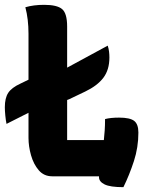

<svg xmlns="http://www.w3.org/2000/svg" viewBox="-53 -730 623 795"><path d="M163 0Q129 0 107.5 -25Q86 -50 75.5 -87Q65 -124 65 -159V-263L-26 -217Q-29 -231 -31 -251.5Q-33 -272 -33 -286Q-33 -324 -19 -345.5Q-5 -367 32 -384L65 -400V-590Q65 -651 52 -700Q69 -705 88.5 -707.5Q108 -710 130 -710Q183 -710 204 -692.5Q225 -675 225 -620V-450L227 -451L393 -541Q397 -529 398.5 -516.5Q400 -504 400 -492Q400 -441 375 -408Q350 -375 300 -351L233 -319Q229 -317 225 -316V-150H377Q379 -168 380.5 -189.5Q382 -211 382 -237Q405 -243 440 -243Q485 -243 502.5 -229.5Q520 -216 520 -181Q520 -120 501.5 -63Q483 -6 458 45Q403 45 380 33.5Q357 22 357 4Q357 2 357 0Z"/></svg>

Font: Recursive Sn Csl St XBd
Style: Regular
Weight: 800
Version: Version 1.085;hotconv 1.1.0;makeotfexe 2.6.0; ttfautohint (v